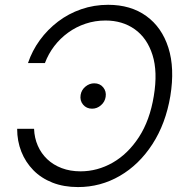

<svg xmlns="http://www.w3.org/2000/svg" viewBox="-20 -757 764 787"><path d="M299.8 9.8Q241.2 9.8 194.8 -8.5Q148.4 -26.9 116.5 -59.6Q84.5 -92.3 67.4 -135.5Q50.3 -178.7 50.3 -229H119.6Q121.1 -191.4 135 -159.7Q148.9 -127.9 173.6 -104.5Q198.2 -81.1 232.9 -67.9Q267.6 -54.7 310.1 -54.7Q379.4 -54.7 441.9 -90.3Q504.4 -126 549.3 -194.8Q594.2 -263.7 610.4 -363.3Q627 -462.9 605 -532Q583 -601.1 532.5 -637Q481.9 -672.9 412.6 -672.9Q369.6 -672.9 330.8 -659.9Q292 -647 259.3 -623.3Q226.6 -599.6 202.4 -567.9Q178.2 -536.1 164.1 -498.5H94.7Q111.8 -549.3 143.3 -592.5Q174.8 -635.7 217.8 -668.5Q260.7 -701.2 313 -719.2Q365.2 -737.3 423.3 -737.3Q516.1 -737.3 579.8 -691.2Q643.6 -645 670.2 -561.3Q696.8 -477.5 678.2 -363.3Q659.2 -250 604.7 -166Q550.3 -82 471.2 -36.1Q392.1 9.8 299.8 9.8ZM357.4 -311.5Q334.5 -311.5 320.6 -328.1Q306.6 -344.7 310.5 -368.2Q314 -388.7 330.3 -402.1Q346.7 -415.5 366.2 -415.5Q389.6 -415.5 403.1 -398.9Q416.5 -382.3 413.1 -360.4Q410.2 -339.8 394 -325.7Q377.9 -311.5 357.4 -311.5Z"/></svg>

Font: Inter 16pt Light
Style: Italic
Weight: 300
Italic angle: -9.3988°
Version: Version 4.001;git-66647c0bb